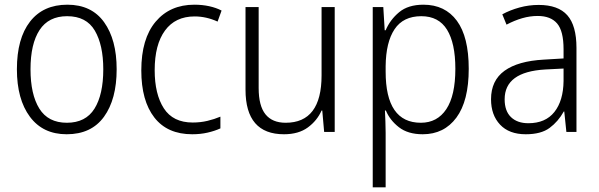

<svg xmlns="http://www.w3.org/2000/svg" viewBox="-20 -562 2552 818"><path d="M477 -267Q477 -139 423 -64.5Q369 10 264 10Q163 10 107.5 -64.5Q52 -139 52 -267Q52 -398 108 -470Q164 -542 267 -542Q370 -542 423.5 -467.5Q477 -393 477 -267ZM110 -267Q110 -160 147.5 -99.5Q185 -39 265 -39Q345 -39 382.5 -99Q420 -159 420 -267Q420 -370 384 -431.5Q348 -493 266 -493Q187 -493 148.5 -434Q110 -375 110 -267Z M799 10Q693 10 637.5 -61.5Q582 -133 582 -262Q582 -397 643 -469.5Q704 -542 808 -542Q842 -542 871.5 -535.5Q901 -529 924 -517L907 -470Q859 -492 809 -492Q727 -492 683 -432Q639 -372 639 -263Q639 -161 678 -100.5Q717 -40 801 -40Q834 -40 863.5 -47Q893 -54 919 -65V-15Q895 -4 864.5 3Q834 10 799 10Z M1406 -532V0H1361L1353 -91H1350Q1331 -48 1291.5 -19Q1252 10 1190 10Q1026 10 1026 -180V-532H1082V-187Q1082 -111 1111 -75Q1140 -39 1197 -39Q1350 -39 1350 -241V-532Z M1784 -542Q1876 -542 1926.5 -473.5Q1977 -405 1977 -269Q1977 -132 1924.5 -61Q1872 10 1781 10Q1718 10 1679.5 -20Q1641 -50 1624 -91H1620Q1621 -69 1622 -44Q1623 -19 1623 4V236H1568V-532H1613L1619 -433H1623Q1642 -478 1680.5 -510Q1719 -542 1784 -542ZM1775 -493Q1698 -493 1661 -437.5Q1624 -382 1623 -280V-257Q1623 -39 1773 -39Q1843 -39 1881.5 -97Q1920 -155 1920 -269Q1920 -378 1884.5 -435.5Q1849 -493 1775 -493Z M2275 -541Q2358 -541 2397 -497Q2436 -453 2436 -358V0H2393L2384 -87H2382Q2358 -44 2321.5 -17Q2285 10 2220 10Q2149 10 2110.5 -31Q2072 -72 2072 -139Q2072 -219 2129.5 -260.5Q2187 -302 2297 -308L2381 -313V-352Q2381 -430 2353.5 -462Q2326 -494 2271 -494Q2238 -494 2205 -484.5Q2172 -475 2138 -457L2120 -501Q2153 -519 2193 -530Q2233 -541 2275 -541ZM2303 -266Q2130 -256 2130 -139Q2130 -89 2157 -63Q2184 -37 2231 -37Q2304 -37 2342 -85Q2380 -133 2381 -217V-270Z"/></svg>

Font: Noto Sans Arabic SemCond Light
Style: Regular
Weight: 300
Width: 4
Designer: Monotype Design Team, Nadine Chahine, Nizar Qandah and Khaled Hosny
Foundry: Monotype Imaging Inc.
Version: Version 2.012; ttfautohint (v1.8.4.7-5d5b)